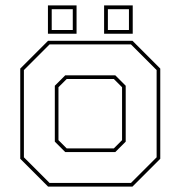

<svg xmlns="http://www.w3.org/2000/svg" viewBox="-20 -691 668 711"><path d="M158 0 55 -103V-437L158 -540H470.5L573.5 -437V-103L470.5 0ZM163.5 -13.5H465L560 -108.5V-431.5L465 -526.5H163.5L68.5 -431.5V-108.5ZM221.5 -128 183 -166.5V-373.5L221.5 -412H407L445.5 -373.5V-166.5L407 -128ZM227 -141.5H401.5L432 -172V-368L401.5 -398.5H227L196.5 -368V-172ZM365.5 -566V-671H471.5V-566ZM157.5 -566V-671H263.5V-566ZM171.5 -580H249.5V-657H171.5ZM379.5 -580H457.5V-657H379.5Z"/></svg>

Font: Tourney Thin
Style: Regular
Weight: 100
Designer: Tyler Finck
Foundry: Etcetera Type Co
Version: Version 1.015